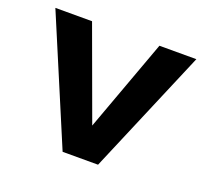

<svg xmlns="http://www.w3.org/2000/svg" viewBox="-93 -611 777 723"><g transform="rotate(20 295.0 -250.0)"><path d="M430 -500 295 -131 160 -500H13L224 0H366L578 -500Z"/></g></svg>

Font: Gully SemiBold
Style: Regular
Weight: 600
Designer: jaikishan Patel
Foundry: MagicType
Version: Version 1.000;Glyphs 3.2 (3242)